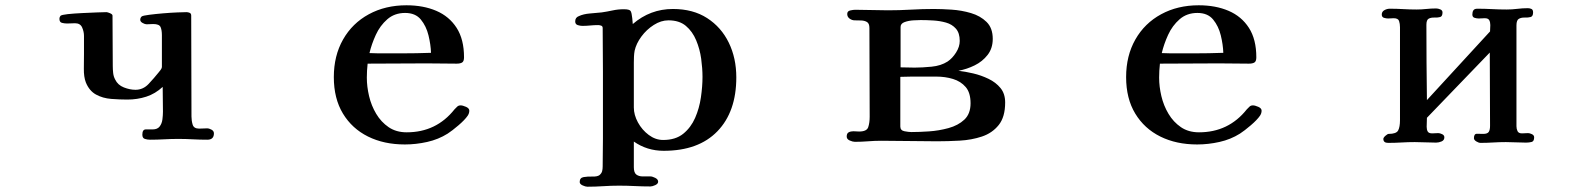

<svg xmlns="http://www.w3.org/2000/svg" viewBox="-20 -539 6040 727"><path d="M790 -34Q790 -10 765 -10Q737 -10 710 -11.5Q683 -13 655 -13Q628 -13 601.5 -11.5Q575 -10 548 -10Q538 -10 528.5 -13Q519 -16 519 -29Q519 -49 532 -49Q545 -49 558 -49Q576 -49 584.5 -60Q593 -71 595 -87Q597 -103 597 -116Q597 -139 596.5 -163Q596 -187 596 -210Q568 -184 534 -173Q500 -162 462 -162Q433 -162 401 -164.5Q369 -167 343.5 -181Q318 -195 305 -227Q297 -248 297.5 -279.5Q298 -311 298 -334V-403Q298 -419 291 -435Q284 -451 264 -451Q257 -451 249.5 -450.5Q242 -450 234 -450Q224 -450 214.5 -452.5Q205 -455 205 -468Q205 -474 209 -479Q213 -483 236.5 -485.5Q260 -488 291 -489.5Q322 -491 348 -492Q374 -493 383 -493Q387 -493 396.5 -489Q406 -485 406 -480Q406 -432 406.5 -384.5Q407 -337 407 -289Q407 -276 408.5 -262.5Q410 -249 416 -238Q426 -217 449 -208Q472 -199 493 -199Q522 -199 543 -221.5Q564 -244 580 -264Q583 -267 588 -274Q593 -281 593 -285V-406Q593 -425 588 -436.5Q583 -448 560 -448Q554 -448 547.5 -447.5Q541 -447 535 -447Q529 -447 520 -452Q511 -457 511 -464Q511 -472 517 -477Q522 -480 545 -483Q568 -486 597.5 -488.5Q627 -491 652 -492Q677 -493 686 -493Q692 -493 698 -490.5Q704 -488 704 -480Q704 -385 704.5 -289Q705 -193 705 -98Q705 -82 709.5 -67Q714 -52 734 -52Q742 -52 749.5 -52.5Q757 -53 764 -53Q772 -53 781 -48Q790 -43 790 -34Z M1612 -339Q1611 -370 1602.5 -405Q1594 -440 1573.5 -465Q1553 -490 1514 -490Q1474 -490 1446.5 -466Q1419 -442 1403 -407Q1387 -372 1379 -338Q1396 -337 1413 -337Q1430 -337 1446 -337H1502Q1530 -337 1557 -337.5Q1584 -338 1612 -339ZM1757 -120Q1757 -110 1751 -101Q1740 -85 1716 -64.5Q1692 -44 1675 -33Q1640 -11 1597.5 -1.5Q1555 8 1513 8Q1434 8 1373.5 -22Q1313 -52 1278.5 -109Q1244 -166 1244 -247Q1244 -328 1279 -389.5Q1314 -451 1376.5 -485Q1439 -519 1519 -519Q1583 -519 1632 -498Q1681 -477 1709 -433.5Q1737 -390 1737 -322Q1737 -307 1730 -302.5Q1723 -298 1709 -298Q1681 -298 1652.5 -298.5Q1624 -299 1595 -299Q1540 -299 1484 -298.5Q1428 -298 1372 -298Q1369 -271 1369 -245Q1369 -211 1377.5 -175Q1386 -139 1404.5 -108Q1423 -77 1451.5 -57.5Q1480 -38 1520 -38Q1632 -38 1701 -125Q1706 -130 1711 -135Q1716 -140 1724 -140Q1732 -140 1744.5 -134.5Q1757 -129 1757 -120Z M2640 -248Q2640 -280 2635 -316.5Q2630 -353 2616 -386.5Q2602 -420 2577 -441Q2552 -462 2511 -462Q2483 -462 2455.5 -444.5Q2428 -427 2408.5 -400.5Q2389 -374 2383 -347Q2381 -336 2380.5 -324.5Q2380 -313 2380 -302Q2380 -259 2380 -217Q2380 -175 2380 -132Q2380 -104 2395.5 -75.5Q2411 -47 2436.5 -28Q2462 -9 2491 -9Q2538 -9 2567 -32.5Q2596 -56 2612 -92.5Q2628 -129 2634 -170.5Q2640 -212 2640 -248ZM2768 -246Q2768 -116 2696.5 -42Q2625 32 2493 32Q2430 32 2380 -3V94Q2380 115 2389.5 122Q2399 129 2413.5 129Q2428 129 2443 129Q2450 129 2461 134.5Q2472 140 2472 149Q2472 157 2461 162Q2450 167 2443 167Q2413 167 2383.5 165.5Q2354 164 2324 164Q2294 164 2264 166Q2234 168 2204 168Q2197 168 2186 163Q2175 158 2175 150Q2175 134 2190 131.5Q2205 129 2223.5 129.5Q2242 130 2250 124Q2258 117 2260 109Q2262 101 2262 91Q2262 65 2262.5 38.5Q2263 12 2263 -14V-268Q2263 -309 2262.5 -350.5Q2262 -392 2262 -433Q2262 -440 2256 -442Q2250 -444 2245 -444Q2230 -444 2215 -442.5Q2200 -441 2185 -441Q2177 -441 2167.5 -444Q2158 -447 2158 -458Q2158 -473 2172 -478Q2189 -486 2214 -488Q2239 -490 2258 -492Q2279 -495 2299.5 -499.5Q2320 -504 2342 -504Q2364 -504 2368 -497Q2372 -490 2374 -470L2376 -448Q2442 -505 2528 -505Q2604 -505 2657.5 -470.5Q2711 -436 2739.5 -377.5Q2768 -319 2768 -246Z M3655 -148Q3655 -188 3636.5 -209.5Q3618 -231 3588.5 -240Q3559 -249 3525 -249H3477Q3455 -249 3433 -249Q3411 -249 3389 -248V-60Q3389 -45 3405 -42Q3421 -39 3431 -39Q3460 -39 3497.5 -41.5Q3535 -44 3571.5 -54Q3608 -64 3631.5 -86Q3655 -108 3655 -148ZM3614 -384Q3614 -414 3599.5 -430.5Q3585 -447 3562 -453.5Q3539 -460 3513.5 -461.5Q3488 -463 3466 -463Q3457 -463 3439 -462Q3421 -461 3405.5 -455.5Q3390 -450 3390 -437V-284Q3404 -284 3417 -283.5Q3430 -283 3443 -283Q3472 -283 3507.5 -286.5Q3543 -290 3568 -306Q3586 -318 3600 -340Q3614 -362 3614 -384ZM3786 -151Q3786 -96 3761.5 -65.5Q3737 -35 3698 -22Q3659 -9 3614 -6.5Q3569 -4 3528 -4Q3476 -4 3423 -5Q3370 -6 3317 -6Q3292 -6 3267 -4Q3242 -2 3217 -2Q3209 -2 3197.5 -7Q3186 -12 3186 -22Q3186 -34 3193.5 -38Q3201 -42 3211 -42Q3217 -42 3222.5 -41.5Q3228 -41 3233 -41Q3262 -41 3267.5 -57.5Q3273 -74 3273 -97Q3273 -181 3272.5 -265Q3272 -349 3272 -433Q3272 -450 3263 -455.5Q3254 -461 3241 -461.5Q3228 -462 3216 -462Q3206 -462 3197 -468.5Q3188 -475 3188 -486Q3188 -497 3199.5 -499.5Q3211 -502 3218 -502Q3250 -502 3280.5 -501Q3311 -500 3342 -500Q3386 -500 3429.5 -502.5Q3473 -505 3516 -505Q3545 -505 3583 -502.5Q3621 -500 3656.5 -489.5Q3692 -479 3715.5 -456Q3739 -433 3739 -392Q3739 -356 3719.5 -331Q3700 -306 3670.5 -291.5Q3641 -277 3609 -271Q3635 -268 3665 -261Q3695 -254 3723 -240.5Q3751 -227 3768.5 -205.5Q3786 -184 3786 -151Z M4612 -339Q4611 -370 4602.5 -405Q4594 -440 4573.5 -465Q4553 -490 4514 -490Q4474 -490 4446.5 -466Q4419 -442 4403 -407Q4387 -372 4379 -338Q4396 -337 4413 -337Q4430 -337 4446 -337H4502Q4530 -337 4557 -337.5Q4584 -338 4612 -339ZM4757 -120Q4757 -110 4751 -101Q4740 -85 4716 -64.5Q4692 -44 4675 -33Q4640 -11 4597.5 -1.5Q4555 8 4513 8Q4434 8 4373.5 -22Q4313 -52 4278.5 -109Q4244 -166 4244 -247Q4244 -328 4279 -389.5Q4314 -451 4376.5 -485Q4439 -519 4519 -519Q4583 -519 4632 -498Q4681 -477 4709 -433.5Q4737 -390 4737 -322Q4737 -307 4730 -302.5Q4723 -298 4709 -298Q4681 -298 4652.5 -298.5Q4624 -299 4595 -299Q4540 -299 4484 -298.5Q4428 -298 4372 -298Q4369 -271 4369 -245Q4369 -211 4377.5 -175Q4386 -139 4404.5 -108Q4423 -77 4451.5 -57.5Q4480 -38 4520 -38Q4632 -38 4701 -125Q4706 -130 4711 -135Q4716 -140 4724 -140Q4732 -140 4744.5 -134.5Q4757 -129 4757 -120Z M5789 -19Q5789 -4 5779.5 -1.5Q5770 1 5758 1Q5739 1 5720 0Q5701 -1 5682 -1Q5658 -1 5634 0.5Q5610 2 5586 2Q5579 2 5570 -3.5Q5561 -9 5561 -16Q5561 -33 5573 -32.5Q5585 -32 5596 -32Q5612 -32 5617 -39.5Q5622 -47 5622 -62Q5622 -132 5621.5 -201Q5621 -270 5621 -340L5383 -93Q5383 -85 5382.5 -76Q5382 -67 5382 -59Q5382 -48 5386 -41Q5390 -34 5403 -34Q5409 -34 5414.5 -34.5Q5420 -35 5426 -35Q5432 -35 5440.5 -31Q5449 -27 5449 -19Q5449 -8 5438.5 -3.5Q5428 1 5418 1Q5398 1 5377.5 0Q5357 -1 5337 -1Q5312 -1 5287 0.5Q5262 2 5236 2Q5218 2 5218 -13Q5218 -18 5226 -25Q5234 -32 5238 -32Q5267 -32 5274 -45Q5281 -58 5281 -84V-436Q5281 -449 5277.5 -459.5Q5274 -470 5257 -470Q5252 -470 5246.5 -469.5Q5241 -469 5236 -469Q5229 -469 5220.5 -471.5Q5212 -474 5212 -484Q5212 -495 5222 -500.5Q5232 -506 5242 -506Q5268 -506 5293.5 -504.5Q5319 -503 5344 -503Q5362 -503 5380.5 -505Q5399 -507 5418 -507Q5425 -507 5433.5 -503.5Q5442 -500 5442 -492Q5442 -477 5433 -474.5Q5424 -472 5411.5 -472.5Q5399 -473 5390 -468.5Q5381 -464 5381 -445Q5381 -374 5381.5 -302.5Q5382 -231 5383 -160L5622 -420Q5622 -426 5622.5 -432Q5623 -438 5623 -444Q5623 -455 5619 -462.5Q5615 -470 5602 -470Q5596 -470 5590.5 -469.5Q5585 -469 5579 -469Q5572 -469 5563.5 -471.5Q5555 -474 5555 -484Q5555 -494 5559 -500Q5563 -506 5574 -506Q5602 -506 5629.5 -504.5Q5657 -503 5685 -503Q5705 -503 5725 -505.5Q5745 -508 5765 -508Q5773 -508 5779 -505Q5785 -502 5785 -492Q5785 -477 5775.5 -474.5Q5766 -472 5753.5 -472.5Q5741 -473 5731.5 -468Q5722 -463 5722 -443V-61Q5722 -51 5726 -42.5Q5730 -34 5743 -34Q5749 -34 5754.5 -34.5Q5760 -35 5766 -35Q5772 -35 5780.5 -31Q5789 -27 5789 -19Z"/></svg>

Font: Kaisei Tokumin
Style: Bold
Weight: 700
Designer: Font-Kai, 金井和夫
Foundry: KAZUO KANAI
Version: Version 5.003